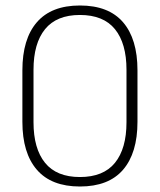

<svg xmlns="http://www.w3.org/2000/svg" viewBox="-20 -669 582 699"><path d="M271 10Q167 10 114.2 -51Q61.5 -112 61.5 -225.5V-413Q61.5 -527 114.2 -588Q167 -649 271 -649Q375.5 -649 428 -588Q480.5 -527 480.5 -413V-225.5Q480.5 -112 428 -51Q375.5 10 271 10ZM271 -24.5Q356.5 -24.5 398.5 -76.2Q440.5 -128 440.5 -224V-415Q440.5 -511 398.5 -562.8Q356.5 -614.5 271 -614.5Q186 -614.5 144 -562.8Q102 -511 102 -415V-224Q102 -128 144 -76.2Q186 -24.5 271 -24.5Z"/></svg>

Font: Anek Bangla
Style: Extra-light
Weight: 200
Designer: Sulekha Rajkumar (Bangla), Yesha Goshar (Latin)
Foundry: Ek Type
Version: Version 1.002;March 21, 2022;FontCreator 13.0.0.2683 64-bit